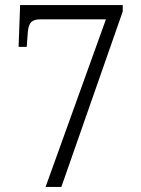

<svg xmlns="http://www.w3.org/2000/svg" viewBox="-20 -734 553 754"><path d="M159 0H221L462 -689V-714H59L53 -550H85L89 -605C92 -647 106 -658 140 -658H396Z"/></svg>

Font: Noto Serif Georgian SemiCondensed Light
Style: Regular
Weight: 300
Width: 4
Designer: Monotype Design Team, Akaki Razmadze
Foundry: Google LLC
Version: Version 2.003